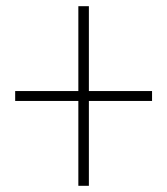

<svg xmlns="http://www.w3.org/2000/svg" viewBox="-20 -600 540 620"><path d="M233 0V-274H29V-306H233V-580H267V-306H471V-274H267V0Z"/></svg>

Font: M PLUS 1 Code ExtraLight
Style: Regular
Weight: 250
Designer: Coji Morishita
Foundry: UNDERFOREST DESIGN
Version: Version 1.002